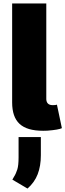

<svg xmlns="http://www.w3.org/2000/svg" viewBox="-20 -747 375 1102"><path d="M227.3 3.6Q181.1 3.6 147.5 -6.2Q114 -16 92.3 -36Q70.7 -56.1 60.2 -86.8Q49.7 -117.5 49.7 -159.1V-727.3H245.7V-177.6Q247.2 -143.5 282.7 -143.5Q301.1 -143.5 306.8 -146.3L335.2 -11.4Q316.1 -2.1 254.3 2.8Q247.2 3.2 240.4 3.4Q233.7 3.6 227.3 3.6ZM137.8 335.2 51.1 284.1Q53.6 279.5 55.8 275.6Q57.9 271.7 60 268.1Q66.1 258.9 70.8 248Q75.6 237.2 79.5 225.1Q86.6 202.1 86.6 155.5V39.8H214.5V143.5Q214.5 206 196.2 253.2Q177.9 300.4 137.8 335.2Z"/></svg>

Font: Linik Sans Black
Style: Regular
Weight: 900
Designer: Fonts by Rasmus Andersson / Changes by Cristiano Sobral with parts from Marc Monis
Foundry: rsms
Version: Version 3.020; ttfautohint (v1.6)